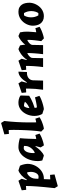

<svg xmlns="http://www.w3.org/2000/svg" viewBox="1200 -2010 1080 3520"><g transform="rotate(-90 1740.0 -250.0)"><path d="M50.8 211.9Q62 107.4 69.6 29.1Q77.1 -49.3 81.5 -109.4Q85.9 -169.4 87.9 -214.6Q89.8 -259.8 89.8 -298.3V-314Q79.6 -313 69.1 -312.5Q58.6 -312 49.1 -311.3Q39.6 -310.5 31.7 -310.3Q23.9 -310.1 20 -310.1L11.2 -392.1L186 -452.1L222.2 -394L196.8 -300.8L205.1 -296.9Q222.7 -325.7 243.2 -350.8Q263.7 -376 285.6 -396.2Q307.6 -416.5 330.3 -430.7Q353 -444.8 375 -452.1L461.9 -423.8Q470.7 -406.7 477.1 -387.2Q483.4 -367.7 487.5 -348.9Q491.7 -330.1 493.9 -313Q496.1 -295.9 496.1 -283.2Q496.1 -244.6 486.3 -207.3Q476.6 -169.9 458.7 -137Q440.9 -104 416.3 -76.2Q391.6 -48.3 362.1 -28.3Q332.5 -8.3 299.1 2.9Q265.6 14.2 230 14.2H215.8Q215.3 23.9 214.8 41.7Q214.4 59.6 213.6 77.9Q212.9 96.2 212.4 111.6Q211.9 127 211.9 131.8Q222.7 131.3 235.1 130.6Q247.6 129.9 259.3 129.2Q271 128.4 280.3 128.2Q289.6 127.9 293.9 127.9L301.8 210L86.9 270ZM222.2 -87.9Q230.5 -85.4 241.2 -84.2Q252 -83 261.2 -83Q281.7 -83 298.1 -95.2Q314.5 -107.4 325.7 -127.4Q336.9 -147.5 343 -172.9Q349.1 -198.2 349.1 -225.1Q349.1 -244.6 345.7 -263.4Q342.3 -282.2 336.9 -294.9Q325.2 -293.9 306.6 -283.2Q288.1 -272.5 270.5 -252.9Q252.9 -233.4 239.7 -206.3Q226.6 -179.2 225.1 -145Z M814.9 -141.1Q796.9 -114.3 776.4 -89.4Q755.9 -64.5 734.4 -43.7Q712.9 -22.9 690.7 -7.8Q668.5 7.3 647 14.2L559.1 -14.2Q556.2 -22.5 554 -33.2Q551.8 -43.9 550.3 -55.2Q548.8 -66.4 547.9 -76.9Q546.9 -87.4 546.9 -95.2Q546.9 -146.5 556.6 -192.9Q566.4 -239.3 583.5 -278.8Q600.6 -318.4 624.3 -350.3Q647.9 -382.3 676 -405Q704.1 -427.7 735.6 -439.9Q767.1 -452.1 799.8 -452.1Q838.4 -452.1 880.6 -445.8Q922.9 -439.5 966.8 -425.8Q962.9 -384.8 960.7 -347.9Q958.5 -311 957 -275.1Q955.6 -239.3 954.6 -202.9Q953.6 -166.5 952.1 -126Q966.3 -127.4 986.6 -131.6Q1006.8 -135.7 1024.9 -142.1L1050.8 -64.9Q1036.6 -55.2 1017.6 -45.4Q998.5 -35.6 977.1 -26.9Q955.6 -18.1 933.6 -10.7Q911.6 -3.4 892.1 2.2Q872.6 7.8 857.2 11Q841.8 14.2 834 14.2L797.9 -43.9L821.8 -138.2ZM824.7 -349.1Q815.9 -351.6 804.7 -353.3Q793.5 -355 783.7 -355Q763.2 -355 746.6 -341.6Q730 -328.1 718.3 -305.2Q706.5 -282.2 700.2 -251.2Q693.8 -220.2 693.8 -185.1Q693.8 -177.2 693.8 -169.2Q693.8 -161.1 694.8 -152.8Q703.1 -153.3 715.6 -159.4Q728 -165.5 742.2 -176.3Q756.3 -187 770.5 -201.9Q784.7 -216.8 796.1 -235.1Q807.6 -253.4 815.2 -275.1Q822.8 -296.9 823.7 -320.8Z M1350.6 -64.9Q1335 -54.2 1315.4 -43.9Q1295.9 -33.7 1274.7 -24.9Q1253.4 -16.1 1232.4 -8.8Q1211.4 -1.5 1192.9 3.7Q1174.3 8.8 1159.4 11.5Q1144.5 14.2 1136.7 14.2L1087.9 -34.2Q1094.2 -72.8 1098.9 -118.2Q1103.5 -163.6 1106.9 -211.4Q1110.4 -259.3 1112.5 -306.9Q1114.7 -354.5 1116.2 -397.9Q1117.7 -441.4 1118.2 -478Q1118.7 -514.6 1118.7 -540Q1118.7 -549.8 1118.4 -563.5Q1118.2 -577.1 1117.7 -590.8Q1117.2 -604.5 1116.7 -615.5Q1116.2 -626.5 1115.7 -630.9Q1106 -629.9 1095.5 -629.4Q1085 -628.9 1075.2 -628.2Q1065.4 -627.4 1057.4 -627.2Q1049.3 -627 1044.9 -627L1036.6 -710L1245.6 -770L1281.7 -711.9Q1268.6 -594.2 1262 -477.1Q1255.4 -359.9 1255.4 -239.7Q1255.4 -183.1 1256.8 -126Q1273.9 -128.9 1292 -132.8Q1310.1 -136.7 1323.7 -142.1Z M1744.6 -254.9Q1716.3 -236.8 1681.6 -219.2Q1651.9 -204.1 1611.1 -186.8Q1570.3 -169.4 1521.5 -154.8Q1522 -150.9 1522.9 -145Q1523.9 -139.2 1525.4 -133.3Q1526.9 -127.4 1528.3 -121.8Q1529.8 -116.2 1530.8 -112.8Q1548.8 -114.3 1572.8 -118.2Q1596.7 -122.1 1621.8 -127Q1647 -131.8 1671.4 -137.5Q1695.8 -143.1 1714.8 -148.9L1742.7 -67.9Q1730 -58.6 1710.9 -49.3Q1691.9 -40 1669.4 -31.2Q1647 -22.5 1622.8 -14.6Q1598.6 -6.8 1575.9 -0.7Q1553.2 5.4 1533.4 9.3Q1513.7 13.2 1499.5 14.2L1411.6 -14.2Q1392.6 -46.4 1383.5 -83.3Q1374.5 -120.1 1374.5 -158.2Q1374.5 -194.3 1382.1 -230.2Q1389.6 -266.1 1404.3 -298.8Q1418.9 -331.5 1439.9 -359.4Q1460.9 -387.2 1487.3 -408Q1513.7 -428.7 1545.7 -440.4Q1577.6 -452.1 1613.8 -452.1Q1623.5 -452.1 1639.6 -451.2Q1655.8 -450.2 1674.6 -446.3Q1693.4 -442.4 1712.9 -434.3Q1732.4 -426.3 1749.5 -412.1ZM1634.8 -332Q1628.9 -335.4 1620.6 -338.9Q1612.3 -342.3 1602.5 -344.7Q1592.8 -347.2 1583 -348.6Q1573.2 -350.1 1564.5 -350.1Q1561.5 -350.1 1558.6 -350.1Q1555.7 -350.1 1552.7 -349.1Q1537.6 -335 1528.8 -308.3Q1520 -281.7 1518.6 -250Q1548.3 -262.7 1570.3 -276.6Q1592.3 -290.5 1606.4 -303.2Q1623 -317.4 1634.8 -332Z M2179.7 -294.9Q2175.3 -295.4 2170.7 -295.7Q2166 -295.9 2161.6 -295.9Q2127.9 -295.9 2103 -285.9Q2078.1 -275.9 2061.5 -260.3Q2044.9 -244.6 2036.6 -224.6Q2028.3 -204.6 2027.8 -185.1L2022.5 0H1854.5Q1865.2 -79.6 1870.4 -141.1Q1875.5 -202.6 1875.5 -254.9V-314Q1865.2 -313 1854.7 -312.5Q1844.2 -312 1834.7 -311.3Q1825.2 -310.5 1817.4 -310.3Q1809.6 -310.1 1805.7 -310.1L1796.9 -392.1L1971.7 -452.1L2007.8 -394L1982.4 -300.8L1990.7 -296.9Q2010.3 -330.6 2032.7 -358.9Q2055.2 -387.2 2079.8 -407.7Q2104.5 -428.2 2131.3 -439.9Q2158.2 -451.7 2186.5 -452.1Z M2680.7 -326.2Q2696.3 -349.1 2717.3 -369.9Q2738.3 -390.6 2760.3 -407.2Q2782.2 -423.8 2803.2 -435.5Q2824.2 -447.3 2839.8 -452.1L2906.7 -422.9Q2915 -386.7 2917.5 -355.5Q2919.9 -324.2 2919.9 -296.9Q2919.9 -282.7 2918.9 -262.2Q2918 -241.7 2916.3 -218.5Q2914.6 -195.3 2912.6 -171.1Q2910.6 -147 2908.7 -126Q2913.6 -126.5 2923.3 -128.2Q2933.1 -129.9 2944.1 -132.1Q2955.1 -134.3 2965.6 -136.7Q2976.1 -139.2 2982.9 -142.1L3008.8 -64.9Q2994.6 -55.2 2975.6 -45.4Q2956.5 -35.6 2935.5 -26.9Q2914.6 -18.1 2892.8 -10.7Q2871.1 -3.4 2852.1 2.2Q2833 7.8 2817.9 11Q2802.7 14.2 2794.9 14.2L2745.6 -34.2Q2750 -62 2754.2 -92.5Q2758.3 -123 2761.5 -152.1Q2764.6 -181.2 2766.6 -206.3Q2768.6 -231.4 2768.6 -249Q2768.6 -262.7 2768.6 -271Q2768.6 -279.3 2767.6 -290Q2757.3 -286.6 2742.2 -277.8Q2727.1 -269 2712.6 -256.3Q2698.2 -243.7 2687.7 -228Q2677.2 -212.4 2676.8 -194.8L2672.9 0H2506.8Q2511.7 -39.6 2515.9 -80.1Q2520 -120.6 2522.5 -158.4Q2524.9 -196.3 2526.4 -230Q2527.8 -263.7 2527.8 -290Q2517.6 -286.6 2502.2 -277.8Q2486.8 -269 2472.7 -256.3Q2458.5 -243.7 2448.2 -228Q2438 -212.4 2437.5 -194.8L2433.6 0H2270.5Q2275.9 -39.6 2279.8 -80.1Q2283.7 -120.6 2286.4 -158.4Q2289.1 -196.3 2290.3 -230Q2291.5 -263.7 2291.5 -290V-314Q2281.2 -313 2270.8 -312.5Q2260.3 -312 2250.7 -311.3Q2241.2 -310.5 2233.2 -310.3Q2225.1 -310.1 2220.7 -310.1L2212.9 -392.1L2386.7 -452.1L2422.9 -394L2398.9 -299.8L2405.8 -296.9Q2427.7 -331.5 2455.3 -358.6Q2482.9 -385.7 2510.3 -405.3Q2537.6 -424.8 2561.5 -436.5Q2585.4 -448.2 2600.6 -452.1L2667.5 -422.9Q2669.4 -414.6 2671.6 -401.9Q2673.8 -389.2 2675.8 -375.2Q2677.7 -361.3 2679 -348.1Q2680.2 -335 2680.7 -326.2Z M3449.7 -250Q3449.7 -222.7 3442.4 -192.6Q3435.1 -162.6 3420.9 -133.3Q3406.7 -104 3385.7 -77.1Q3364.7 -50.3 3337.4 -30Q3310.1 -9.8 3276.6 2.2Q3243.2 14.2 3204.1 14.2Q3156.2 14.2 3123 -2.7Q3089.8 -19.5 3068.8 -47.9Q3047.9 -76.2 3038.3 -112.5Q3028.8 -148.9 3028.8 -188Q3028.8 -216.8 3036.6 -247.6Q3044.4 -278.3 3059.3 -307.6Q3074.2 -336.9 3096.2 -363.3Q3118.2 -389.6 3146.5 -409.4Q3174.8 -429.2 3209.2 -440.7Q3243.7 -452.1 3283.7 -452.1Q3332.5 -452.1 3364.5 -434.6Q3396.5 -417 3415.5 -388.4Q3434.6 -359.9 3442.1 -323.7Q3449.7 -287.6 3449.7 -250ZM3218.8 -350.1Q3211.4 -341.3 3204.8 -327.9Q3198.2 -314.5 3193.1 -297.9Q3188 -281.2 3185.1 -262.2Q3182.1 -243.2 3182.1 -223.1Q3182.1 -183.1 3190.9 -150.9Q3199.7 -118.7 3217.8 -86.9H3259.8Q3267.1 -95.7 3273.7 -109.1Q3280.3 -122.6 3285.4 -139.2Q3290.5 -155.8 3293.7 -174.8Q3296.9 -193.8 3296.9 -213.9Q3296.9 -253.9 3287.8 -286.1Q3278.8 -318.4 3260.7 -350.1Z"/></g></svg>

Font: Simonetta
Style: Black Italic
Weight: 900
Italic angle: -2°
Designer: Gayaneh Bagdasaryan
Foundry: Brownfox
Version: Version 1.002